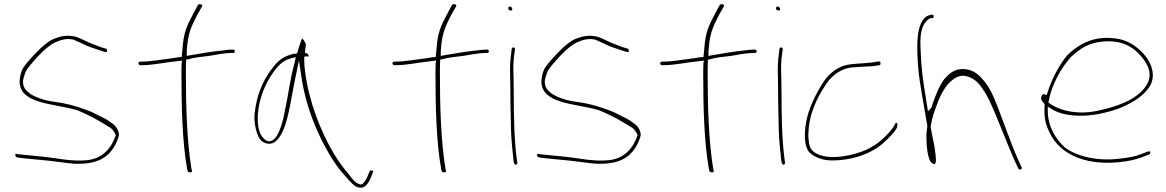

<svg xmlns="http://www.w3.org/2000/svg" viewBox="-20 -740 5525 910"><path d="M54 -10C49 -6 55 3 58 5L73 8C105 11 145 16 184 19C232 23 283 32 330 36C437 40 485 10 518 -39C528 -55 542 -83 544 -103C540 -133 523 -149 499 -164V-165H498C489 -172 478 -178 463 -185C447 -192 433 -201 413 -210C370 -227 326 -242 279 -251L216 -261C182 -267 141 -282 120 -298C102 -312 89 -326 89 -353V-355C90 -367 95 -382 101 -399C109 -416 129 -439 161 -474C193 -508 220 -529 241 -539C270 -552 301 -561 335 -550V-549L371 -533L372 -532C398 -519 427 -510 455 -501L476 -494H477C481 -494 484 -493 486 -493C489 -504 486 -508 483 -509L460 -516H459C446 -521 435 -525 423 -530C392 -541 372 -554 345 -564C305 -576 271 -571 231 -554C210 -545 180 -521 145 -484C110 -447 88 -420 83 -404C76 -386 74 -370 73 -354C73 -248 230 -250 337 -220H339C397 -198 450 -168 489 -143C508 -134 519 -122 527 -103L529 -100C509 -41 471 9 396 19C318 27 249 9 187 3C148 0 106 -6 76 -8L60 -10C59 -10 57 -11 54 -10Z M636 -440C636 -436 640 -431 644 -431H652C705 -431 758 -444 827 -451L843 -453L841 -440C840 -423 840 -406 840 -386C840 -236 844 -65 867 61L869 70C872 80 893 79 890 69L887 59V58C866 -72 861 -236 861 -386C861 -408 861 -430 862 -450V-457L871 -459C902 -468 937 -471 971 -475C1001 -480 1046 -489 1076 -489H1085C1090 -489 1093 -492 1093 -496C1093 -502 1090 -505 1085 -505H1076C1071 -505 1057 -504 1036 -501C993 -497 932 -487 881 -478L865 -475V-488C865 -495 865 -500 866 -508C871 -580 885 -611 914 -668L938 -710C943 -720 923 -724 918 -716L895 -673C864 -615 850 -584 845 -508C844 -497 842 -482 841 -470C825 -469 813 -467 797 -464H796C745 -458 694 -448 651 -448H644C640 -448 636 -444 636 -440Z M1186 -176C1188 -136 1199 -95 1216 -75C1237 -56 1267 -51 1290 -73C1319 -100 1337 -155 1349 -212C1361 -267 1370 -325 1382 -381L1397 -453L1408 -380C1420 -297 1442 -220 1474 -143C1509 -60 1562 39 1618 96C1642 125 1659 142 1674 147C1709 159 1727 129 1741 94L1749 72C1751 70 1748 69 1743 68C1737 72 1736 69 1735 63V66L1725 88C1720 102 1714 114 1706 123C1699 135 1690 137 1679 131C1665 126 1650 110 1634 87C1612 62 1587 29 1562 -12C1498 -121 1443 -262 1426 -402C1423 -421 1422 -438 1422 -453V-471L1432 -473C1440 -473 1443 -472 1443 -471V-473C1443 -482 1439 -487 1425 -490C1426 -507 1429 -518 1430 -531C1424 -545 1416 -555 1412 -558C1412 -557 1409 -553 1408 -549C1404 -539 1392 -503 1388 -486L1387 -488C1382 -484 1381 -485 1371 -485C1324 -473 1300 -455 1275 -422C1238 -378 1204 -310 1192 -238C1188 -214 1185 -194 1186 -176ZM1207 -236C1219 -305 1252 -369 1287 -413C1304 -434 1324 -454 1360 -464L1382 -469L1377 -445C1356 -375 1347 -290 1330 -214C1324 -180 1300 -61 1250 -71C1242 -73 1235 -78 1228 -86C1197 -117 1198 -186 1207 -236Z M1840 -440C1840 -436 1844 -431 1848 -431H1856C1909 -431 1962 -444 2031 -451L2047 -453L2045 -440C2044 -423 2044 -406 2044 -386C2044 -236 2048 -65 2071 61L2073 70C2076 80 2097 79 2094 69L2091 59V58C2070 -72 2065 -236 2065 -386C2065 -408 2065 -430 2066 -450V-457L2075 -459C2106 -468 2141 -471 2175 -475C2205 -480 2250 -489 2280 -489H2289C2294 -489 2297 -492 2297 -496C2297 -502 2294 -505 2289 -505H2280C2275 -505 2261 -504 2240 -501C2197 -497 2136 -487 2085 -478L2069 -475V-488C2069 -495 2069 -500 2070 -508C2075 -580 2089 -611 2118 -668L2142 -710C2147 -720 2127 -724 2122 -716L2099 -673C2068 -615 2054 -584 2049 -508C2048 -497 2046 -482 2045 -470C2029 -469 2017 -467 2001 -464H2000C1949 -458 1898 -448 1855 -448H1848C1844 -448 1840 -444 1840 -440Z M2389 -700C2389 -695 2394 -690 2400 -690C2406 -690 2408 -692 2408 -698C2408 -703 2402 -709 2397 -709C2392 -709 2389 -706 2389 -700ZM2398 -376C2398 -352 2399 -328 2399 -301C2399 -274 2399 -246 2400 -216L2402 -124C2403 -84 2410 -8 2414 23L2417 34C2417 36 2417 36 2421 39C2428 44 2432 36 2432 30L2430 20V19C2417 -73 2415 -196 2415 -301C2415 -328 2414 -352 2414 -376C2412 -414 2413 -455 2418 -487L2421 -506C2421 -507 2421 -509 2419 -512C2413 -520 2407 -513 2405 -508L2403 -489V-488C2398 -456 2396 -417 2398 -376Z M2527 -10C2522 -6 2528 3 2531 5L2546 8C2578 11 2618 16 2657 19C2705 23 2756 32 2803 36C2910 40 2958 10 2991 -39C3001 -55 3015 -83 3017 -103C3013 -133 2996 -149 2972 -164V-165H2971C2962 -172 2951 -178 2936 -185C2920 -192 2906 -201 2886 -210C2843 -227 2799 -242 2752 -251L2689 -261C2655 -267 2614 -282 2593 -298C2575 -312 2562 -326 2562 -353V-355C2563 -367 2568 -382 2574 -399C2582 -416 2602 -439 2634 -474C2666 -508 2693 -529 2714 -539C2743 -552 2774 -561 2808 -550V-549L2844 -533L2845 -532C2871 -519 2900 -510 2928 -501L2949 -494H2950C2954 -494 2957 -493 2959 -493C2962 -504 2959 -508 2956 -509L2933 -516H2932C2919 -521 2908 -525 2896 -530C2865 -541 2845 -554 2818 -564C2778 -576 2744 -571 2704 -554C2683 -545 2653 -521 2618 -484C2583 -447 2561 -420 2556 -404C2549 -386 2547 -370 2546 -354C2546 -248 2703 -250 2810 -220H2812C2870 -198 2923 -168 2962 -143C2981 -134 2992 -122 3000 -103L3002 -100C2982 -41 2944 9 2869 19C2791 27 2722 9 2660 3C2621 0 2579 -6 2549 -8L2533 -10C2532 -10 2530 -11 2527 -10Z M3109 -440C3109 -436 3113 -431 3117 -431H3125C3178 -431 3231 -444 3300 -451L3316 -453L3314 -440C3313 -423 3313 -406 3313 -386C3313 -236 3317 -65 3340 61L3342 70C3345 80 3366 79 3363 69L3360 59V58C3339 -72 3334 -236 3334 -386C3334 -408 3334 -430 3335 -450V-457L3344 -459C3375 -468 3410 -471 3444 -475C3474 -480 3519 -489 3549 -489H3558C3563 -489 3566 -492 3566 -496C3566 -502 3563 -505 3558 -505H3549C3544 -505 3530 -504 3509 -501C3466 -497 3405 -487 3354 -478L3338 -475V-488C3338 -495 3338 -500 3339 -508C3344 -580 3358 -611 3387 -668L3411 -710C3416 -720 3396 -724 3391 -716L3368 -673C3337 -615 3323 -584 3318 -508C3317 -497 3315 -482 3314 -470C3298 -469 3286 -467 3270 -464H3269C3218 -458 3167 -448 3124 -448H3117C3113 -448 3109 -444 3109 -440Z M3658 -700C3658 -695 3663 -690 3669 -690C3675 -690 3677 -692 3677 -698C3677 -703 3671 -709 3666 -709C3661 -709 3658 -706 3658 -700ZM3667 -376C3667 -352 3668 -328 3668 -301C3668 -274 3668 -246 3669 -216L3671 -124C3672 -84 3679 -8 3683 23L3686 34C3686 36 3686 36 3690 39C3697 44 3701 36 3701 30L3699 20V19C3686 -73 3684 -196 3684 -301C3684 -328 3683 -352 3683 -376C3681 -414 3682 -455 3687 -487L3690 -506C3690 -507 3690 -509 3688 -512C3682 -520 3676 -513 3674 -508L3672 -489V-488C3667 -456 3665 -417 3667 -376Z M3810 -26C3825 -3 3868 18 3911 20C4022 24 4116 -17 4164 -60C4189 -83 4220 -112 4231 -135C4235 -149 4233 -156 4231 -157H4230C4228 -160 4222 -155 4220 -148C4206 -122 4180 -96 4154 -73C4136 -58 4116 -45 4088 -31C4028 -4 3922 20 3856 -9C3830 -22 3816 -35 3813 -74C3810 -90 3811 -110 3813 -132C3821 -222 3867 -304 3909 -360C3936 -390 3966 -412 4012 -420H4013C4027 -421 4041 -422 4053 -423C4079 -425 4115 -425 4128 -428C4142 -430 4151 -431 4152 -432V-433C4156 -450 4151 -450 4137 -448H4136C4105 -440 4045 -440 4009 -435C3961 -429 3926 -404 3897 -371C3866 -331 3831 -264 3813 -210C3795 -155 3784 -69 3810 -26Z M4333 -407C4337 -358 4363 -213 4375 -145V-141C4372 -121 4370 -102 4371 -85V-84C4371 -40 4377 1 4390 26C4417 53 4419 31 4413 -16C4410 -51 4398 -94 4391 -137V-140C4392 -142 4392 -143 4392 -146V-147L4398 -175C4401 -189 4406 -204 4411 -218C4430 -272 4455 -341 4512 -373C4522 -378 4534 -381 4546 -381H4548C4587 -376 4610 -355 4628 -332C4641 -314 4655 -293 4669 -264C4711 -175 4754 -55 4792 28L4807 60C4811 68 4827 62 4822 53L4807 20C4767 -68 4728 -190 4689 -281C4675 -312 4661 -336 4645 -355C4618 -388 4594 -410 4546 -413C4504 -413 4483 -395 4457 -367C4431 -334 4411 -281 4396 -235L4395 -231C4395 -230 4393 -228 4392 -227L4378 -213L4372 -252C4353 -368 4347 -408 4343 -508C4341 -551 4342 -594 4359 -624C4369 -642 4378 -648 4390 -654H4400C4405 -656 4407 -661 4405 -666C4401 -677 4375 -665 4369 -661C4318 -620 4325 -508 4333 -407Z M4916 -282C4910 -270 4921 -257 4931 -247V-239C4927 -181 4936 -149 4957 -107C5000 -19 5108 45 5281 29C5331 24 5364 16 5390 6L5427 -8C5429 -9 5431 -12 5432 -18C5434 -20 5434 -21 5429 -22H5421L5384 -8C5359 2 5326 8 5277 13C5173 24 5081 -1 5027 -41C4984 -81 4946 -138 4946 -217V-235L4961 -225C4990 -207 5025 -195 5080 -192C5158 -188 5230 -207 5286 -227C5353 -255 5412 -291 5437 -346C5457 -400 5430 -452 5399 -486C5371 -516 5336 -544 5284 -555C5168 -576 5096 -533 5039 -479C5001 -434 4964 -364 4944 -299L4940 -289L4930 -293C4923 -296 4920 -292 4916 -283ZM4949 -254 4952 -268C4967 -343 5010 -419 5055 -469C5095 -507 5138 -537 5206 -543C5301 -552 5353 -514 5386 -476C5409 -450 5443 -404 5422 -352C5408 -319 5378 -293 5350 -275C5308 -249 5248 -229 5182 -215C5081 -193 4993 -219 4949 -254ZM4952 -268Z"/></svg>

Font: Stray Cat
Style: ExLtExt
Weight: 200
Version: Version 1.0